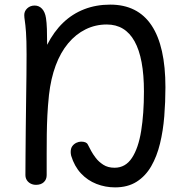

<svg xmlns="http://www.w3.org/2000/svg" viewBox="-20 -794 810 831"><path d="M478 17Q436 17 397.5 2Q359 -13 330.5 -43.5Q302 -74 288 -120Q287 -125 286.5 -128.5Q286 -132 286 -136Q286 -152 293 -161.5Q300 -171 310.5 -176Q321 -181 331 -181Q354 -181 360 -168.5Q366 -156 375 -140Q382 -127 394.5 -110.5Q407 -94 427 -81Q447 -68 476 -68Q523 -68 551 -110.5Q579 -153 591 -227.5Q603 -302 603 -398Q603 -542 562.5 -615Q522 -688 442 -688Q393 -688 350.5 -667Q308 -646 275 -606.5Q242 -567 221 -510.5Q200 -454 192 -383Q187 -335 185 -294Q183 -253 182.5 -213Q182 -173 182 -130Q182 -87 182 -36Q182 -17 169.5 -5.5Q157 6 136 6Q123 6 112.5 0.5Q102 -5 96 -14.5Q90 -24 90 -37Q90 -72 90.5 -124.5Q91 -177 91.5 -237Q92 -297 93 -357.5Q94 -418 94.5 -470Q95 -522 95 -558Q95 -621 92.5 -654.5Q90 -688 87.5 -703.5Q85 -719 85 -729Q85 -746 98 -758Q111 -770 130 -770Q149 -770 162 -756Q175 -742 179 -716Q182 -697 183 -668.5Q184 -640 184 -600Q213 -657 253 -695.5Q293 -734 344.5 -754Q396 -774 457 -774Q576 -774 636 -684Q696 -594 696 -416Q696 -353 691 -290.5Q686 -228 672.5 -172.5Q659 -117 634.5 -74.5Q610 -32 571.5 -7.5Q533 17 478 17Z"/></svg>

Font: Playpen Sans Arabic
Style: Regular
Weight: 400
Designer: Azza Alameddine, Laura Meseguer, Veronika Burian, José Scaglione
Foundry: TypeTogether
Version: Version 2.000